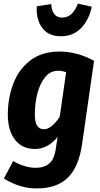

<svg xmlns="http://www.w3.org/2000/svg" viewBox="-20 -838 565 1080"><path d="M509 -496 442 -29Q423 102 361 162Q299 222 185 222Q137 222 89.5 207Q42 192 2 166L54 68Q121 106 181 106Q227 106 256.5 82Q286 58 295 -8L304 -68Q250 0 176 0Q104 0 64 -52.5Q24 -105 24 -194Q24 -283 53.5 -364Q83 -445 148.5 -496.5Q214 -548 315 -548Q414 -548 509 -496ZM176 -194Q176 -150 189 -130.5Q202 -111 227 -111Q269 -111 316 -181L352 -432Q328 -440 307 -440Q263 -440 233.5 -403.5Q204 -367 190 -311Q176 -255 176 -194ZM187 -803 268 -815Q273 -739 330 -739Q360 -739 382.5 -760Q405 -781 418 -818L496 -800Q481 -726 436 -680Q391 -634 323 -634Q252 -634 217 -682Q182 -730 187 -803Z"/></svg>

Font: Fira Sans Condensed
Style: Bold Italic
Weight: 700
Width: 3
Italic angle: -8°
Designer: Carrois Corporate & Edenspiekermann AG
Foundry: Carrois Corporate GbR & Edenspiekermann AG
Version: Version 4.203